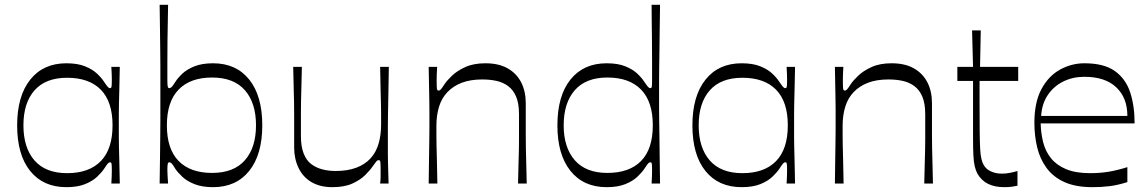

<svg xmlns="http://www.w3.org/2000/svg" viewBox="-20 -760 4753 795"><path d="M255 15Q159 15 105 -52Q51 -119 51 -241Q51 -362 105 -430Q159 -498 255 -498Q301 -498 332 -485.5Q363 -473 382 -455Q401 -437 411 -421Q422 -405 426.5 -400Q431 -395 436 -395Q441 -395 442 -402.5Q443 -410 443 -431Q443 -440 442.5 -454Q442 -468 441 -483H476Q475 -425 474 -388.5Q473 -352 472.5 -328Q472 -304 472 -284.5Q472 -265 472 -241Q472 -216 472 -197Q472 -178 472.5 -154.5Q473 -131 474 -94.5Q475 -58 476 0H441Q442 -15 442.5 -29.5Q443 -44 443 -55Q443 -74 442 -81Q441 -88 436 -88Q431 -88 426.5 -83Q422 -78 411 -61Q401 -46 382 -28Q363 -10 332 2.5Q301 15 255 15ZM258 -43Q349 -43 397.5 -93Q446 -143 446 -241Q446 -339 397.5 -388.5Q349 -438 258 -438Q169 -438 123 -386Q77 -334 77 -241Q77 -148 123 -95.5Q169 -43 258 -43Z M862 15Q817 15 785.5 2.5Q754 -10 735 -28Q716 -46 706 -61Q696 -78 691 -83Q686 -88 681 -88Q676 -88 674.5 -81Q673 -74 673 -55Q673 -44 674 -29.5Q675 -15 676 0H641Q642 -59 642.5 -106.5Q643 -154 643.5 -191.5Q644 -229 644 -260Q644 -291 644 -318.5Q644 -346 644 -373Q644 -400 644 -427Q644 -454 644 -484Q644 -514 643.5 -551Q643 -588 642.5 -634.5Q642 -681 641 -740H676Q676 -719 675 -680Q674 -641 673.5 -594Q673 -547 673 -503Q673 -459 673 -428Q673 -409 674.5 -402Q676 -395 681 -395Q686 -395 691 -400Q696 -405 706 -421Q716 -437 735 -455Q754 -473 785.5 -485.5Q817 -498 862 -498Q958 -498 1012 -430.5Q1066 -363 1066 -241Q1066 -120 1012 -52.5Q958 15 862 15ZM858 -44Q948 -44 994 -96.5Q1040 -149 1040 -241Q1040 -334 994 -386.5Q948 -439 858 -439Q768 -439 719.5 -389Q671 -339 671 -241Q671 -143 719.5 -93.5Q768 -44 858 -44Z M1356 15Q1306 15 1270.5 -5.5Q1235 -26 1216.5 -64Q1198 -102 1198 -150Q1198 -195 1198 -227Q1198 -259 1198 -285Q1198 -311 1197.5 -338Q1197 -365 1196 -399Q1195 -433 1194 -483H1230Q1229 -434 1228 -401Q1227 -368 1226.5 -343.5Q1226 -319 1226 -298Q1226 -277 1226 -253.5Q1226 -230 1226 -196Q1226 -153 1237.5 -124Q1249 -95 1269.5 -80Q1290 -65 1315.5 -58.5Q1341 -52 1370 -52Q1419 -52 1455 -65.5Q1491 -79 1514 -104Q1537 -129 1547.5 -165Q1558 -201 1558 -244Q1558 -268 1558 -285.5Q1558 -303 1557.5 -325.5Q1557 -348 1556 -385Q1555 -422 1554 -483H1590Q1589 -411 1588 -363.5Q1587 -316 1586.5 -285.5Q1586 -255 1586 -235Q1586 -215 1586 -199.5Q1586 -184 1586 -166Q1586 -142 1586 -124Q1586 -106 1586.5 -89Q1587 -72 1587.5 -51Q1588 -30 1589 0H1554Q1556 -17 1556 -30Q1556 -43 1556 -53Q1556 -80 1555 -88.5Q1554 -97 1548 -97Q1543 -97 1539 -92.5Q1535 -88 1523 -71Q1513 -56 1492.5 -35.5Q1472 -15 1439 0Q1406 15 1356 15Z M1755 0Q1756 -68 1756.5 -109.5Q1757 -151 1757.5 -177Q1758 -203 1758 -222.5Q1758 -242 1758 -266Q1758 -290 1758 -309Q1758 -328 1757.5 -349.5Q1757 -371 1756.5 -402.5Q1756 -434 1755 -483H1790Q1789 -466 1788.5 -453Q1788 -440 1788 -430Q1788 -402 1789 -393.5Q1790 -385 1796 -385Q1801 -385 1805.5 -390Q1810 -395 1821 -412Q1831 -427 1852 -447Q1873 -467 1907 -482.5Q1941 -498 1990 -498Q2045 -498 2082 -477Q2119 -456 2138 -419Q2157 -382 2157 -332Q2157 -288 2157 -256Q2157 -224 2157 -198Q2157 -172 2157.5 -145Q2158 -118 2159 -84Q2160 -50 2161 0H2125Q2126 -49 2127 -82Q2128 -115 2128.5 -139.5Q2129 -164 2129 -185Q2129 -206 2129 -230Q2129 -254 2129 -287Q2129 -332 2117 -360Q2105 -388 2084 -403.5Q2063 -419 2036 -425Q2009 -431 1977 -431Q1928 -431 1892.5 -417.5Q1857 -404 1833 -379Q1809 -354 1798 -318.5Q1787 -283 1787 -239Q1787 -215 1787 -197.5Q1787 -180 1787.5 -157.5Q1788 -135 1789 -98.5Q1790 -62 1791 0Z M2492 15Q2396 15 2342 -52.5Q2288 -120 2288 -241Q2288 -363 2342 -430.5Q2396 -498 2492 -498Q2538 -498 2569 -485.5Q2600 -473 2619 -455Q2638 -437 2648 -421Q2659 -405 2663.5 -400Q2668 -395 2673 -395Q2678 -395 2679 -402Q2680 -409 2680 -428Q2680 -459 2680 -503Q2680 -547 2679.5 -594Q2679 -641 2678.5 -680Q2678 -719 2678 -740H2713Q2712 -680 2711.5 -634Q2711 -588 2710.5 -551Q2710 -514 2709.5 -484Q2709 -454 2709 -427Q2709 -400 2709 -373Q2709 -346 2709 -318.5Q2709 -291 2709.5 -260Q2710 -229 2710.5 -191.5Q2711 -154 2711.5 -107Q2712 -60 2713 0H2678Q2679 -15 2679.5 -29.5Q2680 -44 2680 -55Q2680 -74 2679 -81Q2678 -88 2673 -88Q2668 -88 2663.5 -83Q2659 -78 2648 -61Q2638 -46 2619 -28Q2600 -10 2569 2.5Q2538 15 2492 15ZM2495 -44Q2586 -44 2634.5 -93.5Q2683 -143 2683 -241Q2683 -339 2634.5 -389Q2586 -439 2495 -439Q2406 -439 2360 -386.5Q2314 -334 2314 -241Q2314 -149 2360 -96.5Q2406 -44 2495 -44Z M3051 15Q2955 15 2901 -52Q2847 -119 2847 -241Q2847 -362 2901 -430Q2955 -498 3051 -498Q3097 -498 3128 -485.5Q3159 -473 3178 -455Q3197 -437 3207 -421Q3218 -405 3222.5 -400Q3227 -395 3232 -395Q3237 -395 3238 -402.5Q3239 -410 3239 -431Q3239 -440 3238.5 -454Q3238 -468 3237 -483H3272Q3271 -425 3270 -388.5Q3269 -352 3268.5 -328Q3268 -304 3268 -284.5Q3268 -265 3268 -241Q3268 -216 3268 -197Q3268 -178 3268.5 -154.5Q3269 -131 3270 -94.5Q3271 -58 3272 0H3237Q3238 -15 3238.5 -29.5Q3239 -44 3239 -55Q3239 -74 3238 -81Q3237 -88 3232 -88Q3227 -88 3222.5 -83Q3218 -78 3207 -61Q3197 -46 3178 -28Q3159 -10 3128 2.5Q3097 15 3051 15ZM3054 -43Q3145 -43 3193.5 -93Q3242 -143 3242 -241Q3242 -339 3193.5 -388.5Q3145 -438 3054 -438Q2965 -438 2919 -386Q2873 -334 2873 -241Q2873 -148 2919 -95.5Q2965 -43 3054 -43Z M3437 0Q3438 -68 3438.5 -109.5Q3439 -151 3439.5 -177Q3440 -203 3440 -222.5Q3440 -242 3440 -266Q3440 -290 3440 -309Q3440 -328 3439.5 -349.5Q3439 -371 3438.5 -402.5Q3438 -434 3437 -483H3472Q3471 -466 3470.5 -453Q3470 -440 3470 -430Q3470 -402 3471 -393.5Q3472 -385 3478 -385Q3483 -385 3487.5 -390Q3492 -395 3503 -412Q3513 -427 3534 -447Q3555 -467 3589 -482.5Q3623 -498 3672 -498Q3727 -498 3764 -477Q3801 -456 3820 -419Q3839 -382 3839 -332Q3839 -288 3839 -256Q3839 -224 3839 -198Q3839 -172 3839.5 -145Q3840 -118 3841 -84Q3842 -50 3843 0H3807Q3808 -49 3809 -82Q3810 -115 3810.5 -139.5Q3811 -164 3811 -185Q3811 -206 3811 -230Q3811 -254 3811 -287Q3811 -332 3799 -360Q3787 -388 3766 -403.5Q3745 -419 3718 -425Q3691 -431 3659 -431Q3610 -431 3574.5 -417.5Q3539 -404 3515 -379Q3491 -354 3480 -318.5Q3469 -283 3469 -239Q3469 -215 3469 -197.5Q3469 -180 3469.5 -157.5Q3470 -135 3471 -98.5Q3472 -62 3473 0Z M4139 15Q4099 15 4071.5 1.5Q4044 -12 4027 -41Q4020 -55 4016 -71.5Q4012 -88 4010.5 -115.5Q4009 -143 4009 -191Q4009 -224 4009 -262.5Q4009 -301 4009 -335.5Q4009 -370 4009 -394.5Q4009 -419 4009 -425H3944V-483H4009L4005 -634H4041L4038 -483H4196V-425H4036Q4036 -401 4036 -380Q4036 -359 4036 -340Q4036 -265 4036.5 -217.5Q4037 -170 4038.5 -143Q4040 -116 4044 -101Q4052 -68 4075 -54.5Q4098 -41 4128 -41Q4146 -41 4163 -44.5Q4180 -48 4193 -52V9Q4185 11 4170.5 13Q4156 15 4139 15Z M4504 15Q4434 15 4387.5 -6Q4341 -27 4313.5 -64.5Q4286 -102 4274.5 -150Q4263 -198 4263 -252Q4263 -337 4292.5 -391.5Q4322 -446 4369.5 -472Q4417 -498 4470 -498Q4551 -498 4596 -466Q4641 -434 4659.5 -378Q4678 -322 4678 -249H4289Q4290 -208 4299.5 -170.5Q4309 -133 4332 -104.5Q4355 -76 4394.5 -59.5Q4434 -43 4494 -43Q4535 -43 4571 -49Q4607 -55 4648 -68V-6Q4607 7 4573 11Q4539 15 4504 15ZM4648 -280Q4648 -355 4602 -398.5Q4556 -442 4470 -442Q4422 -442 4382.5 -422.5Q4343 -403 4318.5 -366.5Q4294 -330 4291 -280Z"/></svg>

Font: Ojuju
Style: Regular
Weight: 400
Designer: Chisaokwu Joboson, Mirko Velimirovic
Foundry: Udi Foundry
Version: Version 1.000